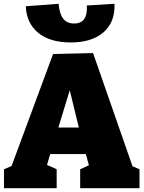

<svg xmlns="http://www.w3.org/2000/svg" viewBox="-20 -993 758 1013"><path d="M279 -100V0H1V-100L41 -117L260 -708L471 -713L679 -116L716 -100V0H403V-100L449 -121L433 -180H245L228 -123ZM288 -320H396L348 -517ZM353 -769Q244 -769 182 -819.5Q120 -870 116 -960L289 -973Q294 -920 313.5 -894.5Q333 -869 371 -869Q444 -869 438 -964L584 -973Q588 -877 526.5 -823Q465 -769 353 -769Z"/></svg>

Font: Bitter Black
Style: Regular
Weight: 900
Designer: Sol Matas, and Bitter project Authors
Foundry: Sol Matas
Version: Version 2.001